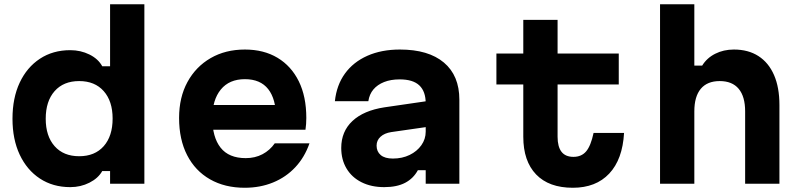

<svg xmlns="http://www.w3.org/2000/svg" viewBox="-20 -868 3790 907"><path d="M312 16Q230 16 168.5 -24.5Q107 -65 73 -137.5Q39 -210 39 -307Q39 -405 73 -477.5Q107 -550 168.5 -590.5Q230 -631 312 -631Q361 -631 402.5 -610.5Q444 -590 463 -555H500V-848H662V0H500V-60H463Q444 -26 402.5 -5Q361 16 312 16ZM354 -130Q428 -130 470 -177.5Q512 -225 512 -308Q512 -390 470 -437.5Q428 -485 354 -485Q280 -485 238 -437.5Q196 -390 196 -307Q196 -225 238 -177.5Q280 -130 354 -130Z M957 -372H1334L1284 -311Q1284 -400 1247 -447Q1210 -494 1137 -494Q1063 -494 1023 -445Q983 -396 983 -311Q983 -220 1022 -170.5Q1061 -121 1141 -121Q1185 -121 1220 -139.5Q1255 -158 1278 -191H1442Q1419 -125 1375 -78Q1331 -31 1270 -6Q1209 19 1136 19Q1042 19 972 -21Q902 -61 864 -135Q826 -209 826 -311Q826 -408 865.5 -480.5Q905 -553 975 -593.5Q1045 -634 1137 -634Q1226 -634 1291 -595Q1356 -556 1391.5 -484Q1427 -412 1427 -311Q1427 -297 1426 -282Q1425 -267 1423 -255H957Z M2002 -391V-269L1828 -244Q1796 -239 1777.5 -222Q1759 -205 1759 -180Q1759 -152 1778.5 -135.5Q1798 -119 1836 -119Q1880 -119 1915 -136Q1950 -153 1970.5 -182Q1991 -211 1991 -246V-380Q1991 -436 1961 -464.5Q1931 -493 1868 -493Q1826 -493 1794.5 -480.5Q1763 -468 1744 -445.5Q1725 -423 1720 -390H1562Q1570 -466 1609.5 -520.5Q1649 -575 1715.5 -604.5Q1782 -634 1869 -634Q2004 -634 2077 -572.5Q2150 -511 2150 -397V0H1991V-64H1954Q1933 -25 1894 -4.5Q1855 16 1795 16Q1734 16 1688 -7Q1642 -30 1617 -72Q1592 -114 1592 -169Q1592 -247 1645 -296.5Q1698 -346 1796 -361Z M2614 -774V-615H2903V-469H2614V-222Q2614 -175 2632.5 -151Q2651 -127 2689 -127Q2727 -127 2749 -153Q2771 -179 2784 -240H2928Q2921 -115 2858 -48Q2795 19 2686 19Q2573 19 2512.5 -44Q2452 -107 2452 -222V-469H2325V-615H2452V-774Z M3098 0V-848H3260V-558H3297Q3319 -594 3358.5 -614Q3398 -634 3447 -634Q3515 -634 3563 -603Q3611 -572 3636.5 -513.5Q3662 -455 3662 -372V0H3500V-342Q3500 -412 3469.5 -448.5Q3439 -485 3380 -485Q3321 -485 3290.5 -448.5Q3260 -412 3260 -342V0Z"/></svg>

Font: Martian Mono SemiExpanded SemiExpanded
Style: Bold
Weight: 700
Width: 6
Monospace: yes
Version: Version 1.000